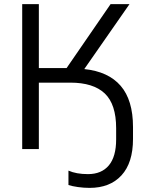

<svg xmlns="http://www.w3.org/2000/svg" viewBox="-20 -725 724 934"><path d="M416 189Q388 189 359.5 185Q331 181 313 175V105Q351 122 408 122Q474 122 509.5 79.5Q545 37 545 -47V-101Q545 -218 489.5 -270.5Q434 -323 322 -323H169V0H88V-705H169V-394H304L518 -705H610L390 -389Q507 -377 567 -307.5Q627 -238 627 -107V-49Q627 67 571 128Q515 189 416 189Z"/></svg>

Font: Mulish
Style: Regular
Weight: 400
Designer: Vernon Adams
Foundry: Vernon Adams
Version: Version 3.603; ttfautohint (v1.8.3)